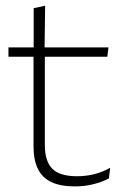

<svg xmlns="http://www.w3.org/2000/svg" viewBox="-20 -641 436 670"><path d="M242 9.5Q190.5 9.5 158.8 -5.8Q127 -21 112 -52.2Q97 -83.5 97 -130.5V-459H136.5V-134.5Q136.5 -79 162.2 -52.5Q188 -26 249 -26Q279.5 -26 308.8 -33.2Q338 -40.5 364.5 -55.5L360 -18.5Q337 -6 305.8 1.8Q274.5 9.5 242 9.5ZM9.5 -443V-475.5H358.5L354.5 -443ZM97.5 -469.5V-612.5L137.5 -621L135.5 -469.5Z"/></svg>

Font: Anek Telugu ExtraLight
Style: Regular
Weight: 250
Version: Version 1.003